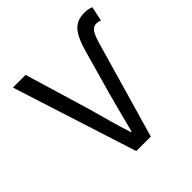

<svg xmlns="http://www.w3.org/2000/svg" viewBox="-177 -811 953 953"><g transform="rotate(-45 300.0 -334.0)"><path d="M248 0 38 -656H127L233 -302Q249 -243 263 -193Q277 -143 296 -85H300Q308 -114 314.5 -140.5Q321 -167 328 -193Q335 -219 342 -246Q349 -273 357 -302L421 -529Q441 -602 469.5 -635Q498 -668 551 -668Q566 -668 576.5 -666Q587 -664 599 -659L582 -582Q577 -584 570.5 -586Q564 -588 556 -588Q534 -588 521.5 -569.5Q509 -551 498 -514L350 0Z"/></g></svg>

Font: Source Code Pro
Style: Regular
Weight: 400
Monospace: yes
Designer: Paul D. Hunt, Teo Tuominen
Foundry: Adobe Systems Incorporated
Version: Version 2.030;PS 1.000;hotconv 16.6.51;makeotf.lib2.5.65220